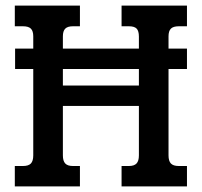

<svg xmlns="http://www.w3.org/2000/svg" viewBox="-20 -667 722 687"><path d="M583 -537V-493H649V-420H583V-111Q583 -91 591.5 -82Q600 -73 620 -73H649V0H415V-73H441Q460 -73 468.5 -82Q477 -91 477 -111V-288H205V-111Q205 -91 213.5 -82Q222 -73 241 -73H266V0H33V-73H62Q82 -73 90.5 -82Q99 -91 99 -111V-420H34V-493H99V-537Q99 -556 90.5 -564.5Q82 -573 62 -573H33V-647H266V-573H241Q222 -573 213.5 -564.5Q205 -556 205 -537V-493H477V-536Q477 -556 469 -564.5Q461 -573 441 -573H415V-647H649V-573H620Q600 -573 591.5 -564.5Q583 -556 583 -537ZM477 -420H205V-361H477Z"/></svg>

Font: Pridi
Style: Regular
Weight: 400
Designer: Katatrad Team
Foundry: CadsonDemak
Version: Version 1.001